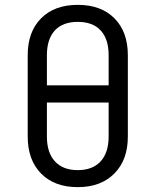

<svg xmlns="http://www.w3.org/2000/svg" viewBox="-20 -760 640 790"><path d="M300 10Q204 10 149 -46Q94 -102 94 -198V-533Q94 -629 149 -684.5Q204 -740 300 -740Q396 -740 451 -684.5Q506 -629 506 -533V-198Q506 -102 450.5 -46Q395 10 300 10ZM173 -409H427V-533Q427 -599 394.5 -634.5Q362 -670 300 -670Q238 -670 205.5 -634.5Q173 -599 173 -533ZM300 -60Q361 -60 394 -96Q427 -132 427 -198V-338H173V-198Q173 -132 206 -96Q239 -60 300 -60Z"/></svg>

Font: JetBrains Mono NL Light
Style: Regular
Weight: 300
Monospace: yes
Designer: Philipp Nurullin, Konstantin Bulenkov
Foundry: JetBrains
Version: Version 2.305; ttfautohint (v1.8.4.7-5d5b)